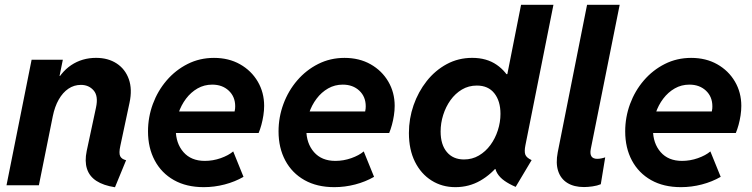

<svg xmlns="http://www.w3.org/2000/svg" viewBox="-20 -772 3133 800"><path d="M459.1 8.2Q410.8 0.8 381.6 -18.3Q352.4 -37.4 342.4 -68.7Q332.3 -99.9 341.3 -143.1L380 -323.9Q390.4 -371.9 370.2 -395.1Q350.1 -418.3 317.1 -418.3Q288.5 -418.3 265 -402.4Q241.5 -386.5 224.8 -357.2Q208.1 -327.9 199.9 -287.5L142 0H7.1L111.7 -523.1H241.8L228.1 -455.5H246.9L202.7 -408.8Q231.2 -470.2 276.7 -500.6Q322.2 -530.9 380.2 -530.9Q430.5 -530.9 466.2 -507.5Q501.8 -484.2 516.8 -442.1Q531.7 -400.1 519.7 -344L481.4 -164.3Q474.7 -133.9 480.7 -121.4Q486.7 -108.9 505.4 -104.4Z M829.1 7.8Q756.8 7.8 704.8 -21.5Q652.8 -50.8 624.8 -103.3Q596.7 -155.8 596.7 -224.6Q596.7 -283.7 616.9 -338.6Q637.2 -393.6 674.3 -436.8Q711.4 -480 761.7 -505.4Q812 -530.8 871.6 -530.8Q933.1 -530.8 980.2 -504.2Q1027.3 -477.5 1054 -432.1Q1080.6 -386.7 1080.6 -331.1Q1080.6 -311.5 1077.4 -291Q1074.2 -270.5 1069.1 -251.7Q1064 -232.9 1057.6 -217.8H691.4L708.5 -307.6H957.5Q959 -313.5 959.5 -319.1Q960 -324.7 960 -329.1Q960 -369.1 933.1 -394.3Q906.3 -419.4 864.3 -419.4Q831.1 -419.4 803.2 -403.6Q775.4 -387.7 755.1 -360.8Q734.9 -334 723.6 -300.5Q712.4 -267.1 712.4 -232.4Q712.4 -174.8 744.4 -138.2Q776.4 -101.6 833.5 -101.6Q867.2 -101.6 899.7 -113Q932.1 -124.5 951.7 -141.1L994.6 -35.2Q959 -14.6 916 -3.4Q873 7.8 829.1 7.8Z M1373 7.8Q1300.8 7.8 1248.8 -21.5Q1196.8 -50.8 1168.7 -103.3Q1140.6 -155.8 1140.6 -224.6Q1140.6 -283.7 1160.9 -338.6Q1181.2 -393.6 1218.3 -436.8Q1255.4 -480 1305.7 -505.4Q1356 -530.8 1415.5 -530.8Q1477.1 -530.8 1524.2 -504.2Q1571.3 -477.5 1597.9 -432.1Q1624.5 -386.7 1624.5 -331.1Q1624.5 -311.5 1621.3 -291Q1618.2 -270.5 1613 -251.7Q1607.9 -232.9 1601.6 -217.8H1235.4L1252.4 -307.6H1501.5Q1502.9 -313.5 1503.4 -319.1Q1503.9 -324.7 1503.9 -329.1Q1503.9 -369.1 1477.1 -394.3Q1450.2 -419.4 1408.2 -419.4Q1375 -419.4 1347.2 -403.6Q1319.3 -387.7 1299.1 -360.8Q1278.8 -334 1267.6 -300.5Q1256.3 -267.1 1256.3 -232.4Q1256.3 -174.8 1288.3 -138.2Q1320.3 -101.6 1377.4 -101.6Q1411.1 -101.6 1443.6 -113Q1476.1 -124.5 1495.6 -141.1L1538.6 -35.2Q1502.9 -14.6 1460 -3.4Q1417 7.8 1373 7.8Z M2128.6 6.7Q2101 -5.2 2081.7 -18.9Q2062.3 -32.6 2051.9 -50Q2041.5 -67.4 2041 -90.2L2064.8 -67.8H2010.8L2044 -126.1L2102 -406L2073.2 -463.1H2093.9L2151.1 -752H2286L2169.3 -167.2Q2164 -141 2168.8 -127.8Q2173.7 -114.7 2195.1 -104.9ZM1877.4 7.8Q1822 7.8 1778.2 -19.8Q1734.3 -47.3 1709 -97.9Q1683.8 -148.5 1683.8 -217.8Q1683.8 -277.7 1703.2 -333.6Q1722.7 -389.5 1757.9 -434.1Q1793 -478.6 1841.4 -504.8Q1889.7 -530.9 1947.5 -530.9Q2007.6 -530.9 2049.4 -502.1Q2091.3 -473.3 2113.3 -423.7Q2135.3 -374 2135.3 -310.8Q2135.3 -251.4 2116.4 -194.5Q2097.5 -137.6 2063 -92Q2028.4 -46.3 1981.2 -19.2Q1934 7.8 1877.4 7.8ZM1913.3 -107.6Q1947.5 -107.6 1975.4 -124Q2003.4 -140.4 2023.5 -167.9Q2043.6 -195.4 2054.4 -229.2Q2065.3 -263 2065.3 -297.7Q2065.3 -350.9 2039.8 -383.2Q2014.4 -415.5 1966.9 -415.5Q1932.4 -415.5 1904.6 -398.9Q1876.8 -382.2 1857 -354.6Q1837.3 -326.9 1826.6 -292.9Q1815.9 -258.9 1815.9 -224Q1815.9 -169.3 1841.9 -138.5Q1867.8 -107.6 1913.3 -107.6Z M2413.3 7.4Q2371.8 7.4 2344.1 -9.7Q2316.3 -26.9 2305.7 -59.4Q2295 -91.9 2303.9 -137.5L2426.1 -752H2562L2441.7 -151.7Q2433.5 -110.2 2468.6 -110.2Q2477 -110.2 2486.5 -112.2Q2496 -114.2 2501.7 -116.5L2483.3 -4.4Q2468.6 1.8 2448.8 4.6Q2429 7.4 2413.3 7.4Z M2817.4 7.8Q2745.1 7.8 2693.1 -21.5Q2641.1 -50.8 2613 -103.3Q2585 -155.8 2585 -224.6Q2585 -283.7 2605.2 -338.6Q2625.5 -393.6 2662.6 -436.8Q2699.7 -480 2750 -505.4Q2800.3 -530.8 2859.9 -530.8Q2921.4 -530.8 2968.5 -504.2Q3015.6 -477.5 3042.2 -432.1Q3068.8 -386.7 3068.8 -331.1Q3068.8 -311.5 3065.7 -291Q3062.5 -270.5 3057.4 -251.7Q3052.2 -232.9 3045.9 -217.8H2679.7L2696.8 -307.6H2945.8Q2947.3 -313.5 2947.8 -319.1Q2948.2 -324.7 2948.2 -329.1Q2948.2 -369.1 2921.4 -394.3Q2894.5 -419.4 2852.5 -419.4Q2819.3 -419.4 2791.5 -403.6Q2763.7 -387.7 2743.4 -360.8Q2723.1 -334 2711.9 -300.5Q2700.7 -267.1 2700.7 -232.4Q2700.7 -174.8 2732.7 -138.2Q2764.6 -101.6 2821.8 -101.6Q2855.5 -101.6 2887.9 -113Q2920.4 -124.5 2939.9 -141.1L2982.9 -35.2Q2947.3 -14.6 2904.3 -3.4Q2861.3 7.8 2817.4 7.8Z"/></svg>

Font: Reddit Sans
Style: Italic
Weight: 400
Italic angle: -11.25°
Designer: Stephen Hutchings
Version: Version 1.013